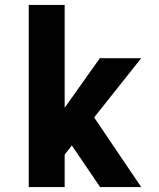

<svg xmlns="http://www.w3.org/2000/svg" viewBox="-20 -755 640 775"><path d="M96 0V-735H241V-320L383 -520H550L360 -281L550 0H384L270 -168L241 -131V0Z"/></svg>

Font: Iosevka SS04 Heavy Extended
Style: Regular
Weight: 900
Width: 7
Monospace: yes
Designer: Belleve Invis
Foundry: Belleve Invis
Version: Version 19.0.0; ttfautohint (v1.8.4)